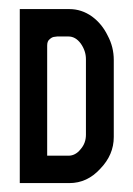

<svg xmlns="http://www.w3.org/2000/svg" viewBox="-20 -411 299 431"><path d="M135.7 0Q175.8 0 205.1 -32.2Q235.4 -63.5 235.4 -103.5Q235.4 -161.1 235.4 -276.4Q235.4 -305.7 221.7 -331.1Q209 -357.4 186.5 -374Q163.1 -390.6 135.7 -390.6Q98.6 -390.6 24.4 -390.6Q24.4 -293 24.4 0Q52.7 0 135.7 0ZM133.8 -61.5Q121.1 -61.5 85.9 -61.5Q85.9 -123 85.9 -308.6Q85.9 -318.4 90.8 -322.3Q95.7 -327.1 100.6 -328.1Q106.4 -329.1 108.4 -329.1Q116.2 -329.1 133.8 -329.1Q149.4 -329.1 161.1 -313.5Q172.9 -296.9 172.9 -278.3Q172.9 -221.7 172.9 -108.4Q172.9 -89.8 161.1 -76.2Q149.4 -61.5 133.8 -61.5Z"/></svg>

Font: Lega 2020-21MOD
Style: Regular
Weight: 400
Designer: SIL Open Font License
Foundry: SIL Open Font License
Version: Version 1.00;July 1, 2020;FontCreator 13.0.0.2670 32-bit